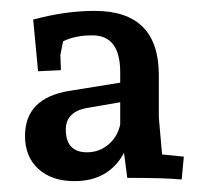

<svg xmlns="http://www.w3.org/2000/svg" viewBox="-20 -777 371 353"><path d="M117 -444Q75 -444 50.5 -466.5Q26 -489 26 -527Q26 -597 108 -610L201 -625V-644Q201 -712 150 -712Q118 -712 96 -701L91 -676L92 -648L50 -646L41 -741Q100 -757 154 -757Q272 -757 272 -639V-561L278 -493L318 -489L314 -447Q283 -450 214 -450L208 -496Q180 -444 117 -444ZM101 -539Q101 -497 140 -497Q162 -497 179 -511Q196 -525 201 -548V-589L137 -578Q101 -570 101 -539Z"/></svg>

Font: Andada SC
Style: Regular
Weight: 400
Designer: Carolina Giovagnoli
Foundry: Carolina Giovagnoli
Version: Version 1.003